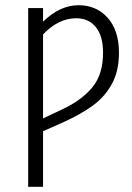

<svg xmlns="http://www.w3.org/2000/svg" viewBox="-20 -716 506 736"><path d="M436 -514Q436 -443 408.5 -393.5Q381 -344 335.5 -311Q290 -278 224 -248L145 -213V0H88V-685H145V-633Q210 -696 281 -696Q350 -696 393 -647.5Q436 -599 436 -514ZM375 -514Q375 -578 347.5 -612Q320 -646 272 -646Q204 -646 145 -584V-262L221 -298Q295 -333 335 -382.5Q375 -432 375 -514Z"/></svg>

Font: Fira Sans Extra Condensed Light
Style: Regular
Weight: 300
Width: 1
Designer: Carrois Corporate & Edenspiekermann AG
Foundry: Carrois Corporate GbR & Edenspiekermann AG
Version: Version 4.203